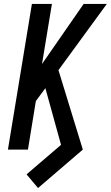

<svg xmlns="http://www.w3.org/2000/svg" viewBox="-20 -755 559 969"><path d="M172 194 114 125 288 -24 209 -310 161 -245 121 0H20L141 -735H242L192 -432L402 -735H519L275 -401L398 0Z"/></svg>

Font: Iosevka Semibold
Style: Italic
Weight: 600
Italic angle: -9°
Monospace: yes
Designer: Belleve Invis
Foundry: Belleve Invis
Version: Version 32.5.0; ttfautohint (v1.8.4)